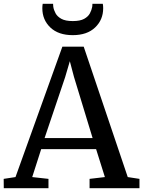

<svg xmlns="http://www.w3.org/2000/svg" viewBox="-30 -996 758 1016"><path d="M52 -59 300 -749H413L646 -59L708 -49.5V0H444V-49.5L525 -59L478.5 -207H188L140.5 -59L226.5 -49.5V0H-10L-10.5 -49.5ZM460 -265.5 361.5 -589 339.5 -672 314.5 -587 206 -265.5ZM355 -810Q279 -810 236.5 -850.5Q194 -891 194 -952.5Q194 -965.5 196 -976H251Q251 -973.5 251.2 -969.2Q251.5 -965 252 -960Q254.5 -943.5 263.8 -926Q273 -908.5 294.5 -896.5Q316 -884.5 355 -884.5Q394 -884.5 415.2 -896.2Q436.5 -908 445.8 -925.5Q455 -943 458 -960Q458.5 -965 458.8 -969.2Q459 -973.5 459 -976H514Q516 -965.5 516 -952.5Q516 -891.5 473.5 -850.8Q431 -810 355 -810Z"/></svg>

Font: Merriweather
Style: Regular
Weight: 400
Designer: Eben Sorkin
Foundry: Eben Sorkin
Version: Version 2.100; ttfautohint (v1.7.19-72a1) -l 8 -r 50 -G 200 